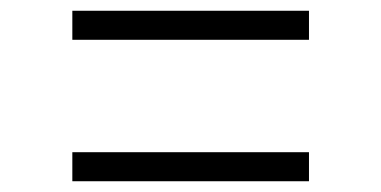

<svg xmlns="http://www.w3.org/2000/svg" viewBox="-20 -475 709 357"><path d="M554.5 -455V-401H114.5V-455ZM554.5 -192V-138H114.5V-192Z"/></svg>

Font: Merriweather 96pt
Style: Regular
Weight: 400
Version: Version 2.100